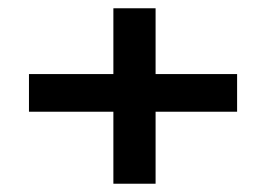

<svg xmlns="http://www.w3.org/2000/svg" viewBox="-20 -548 640 464"><path d="M254 -104V-278H50V-369H254V-528H356V-369H553V-278H356V-104Z"/></svg>

Font: Inconsolata Expanded Bold
Style: Regular
Weight: 700
Width: 7
Monospace: yes
Designer: Raph Levien, Cyreal, Brenton Simpson
Foundry: Raph Levien, Cyreal, Google
Version: Version 3.001; ttfautohint (v1.8.2.53-6de2)